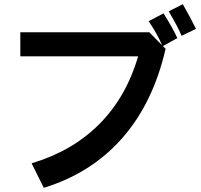

<svg xmlns="http://www.w3.org/2000/svg" viewBox="-20 -794 960 917"><path d="M847 -623Q837 -648 820.5 -678.5Q804 -709 786 -740L853 -774Q892 -706 916 -656ZM771 -561Q711 -301 563 -133.5Q415 34 189 103L131 -14Q325 -72 453.5 -200.5Q582 -329 640 -525H77V-640H693L754 -578Q733 -629 690 -693L761 -730Q802 -666 827 -612L758 -574Z"/></svg>

Font: LINE Seed Sans KR Bold
Style: Regular
Weight: 700
Designer: LINE BX Design & Sandoll Inc & Dalton Maag Ltd
Foundry: Sandoll Inc.
Version: Version 1.000